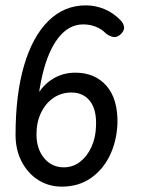

<svg xmlns="http://www.w3.org/2000/svg" viewBox="-20 -695 529 716"><path d="M210 1Q162 1 123 -23.5Q84 -48 61 -92Q38 -136 38 -192Q38 -342 69.5 -450Q101 -558 160 -616.5Q219 -675 300 -675Q336 -675 369.5 -661Q403 -647 429 -620Q440 -609 442.5 -596Q445 -583 432 -569Q418 -555 403.5 -557Q389 -559 374 -571Q360 -586 338 -595Q316 -604 290 -604Q237 -604 198 -554.5Q159 -505 137.5 -413Q116 -321 116 -194Q116 -140 144.5 -105.5Q173 -71 218 -71Q252 -71 278.5 -91.5Q305 -112 321 -147Q337 -182 338 -224Q341 -285 316 -317.5Q291 -350 246 -350Q209 -350 179.5 -330Q150 -310 133 -274.5Q116 -239 116 -194L98 -255Q98 -303 119.5 -341Q141 -379 178 -401.5Q215 -424 261 -424Q334 -424 377 -375Q420 -326 418 -234Q415 -167 389 -114Q363 -61 317.5 -30Q272 1 210 1Z"/></svg>

Font: Edu SA Beginner Medium
Style: Regular
Weight: 500
Version: Version 1.003